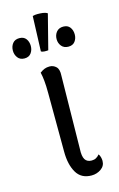

<svg xmlns="http://www.w3.org/2000/svg" viewBox="-140 -816 545 879"><g transform="rotate(-15 132.5 -376.0)"><path d="M181 13Q132 13 109.5 -25.5Q87 -64 87 -125L86 -402Q86 -438 83.5 -462Q81 -486 77 -502Q89 -511 99.5 -515Q110 -519 123 -519Q141 -519 154 -506.5Q167 -494 165 -464L160 -118Q158 -84 167.5 -68.5Q177 -53 199 -53Q211 -53 220 -58Q229 -63 236 -72Q241 -66 243.5 -56.5Q246 -47 246 -39Q246 -15 226 -1Q206 13 181 13ZM137 -592Q129 -591 118.5 -591.5Q108 -592 103 -596L109 -762Q119 -765 132 -765Q145 -765 157.5 -763.5Q170 -762 179 -756ZM23 -584Q2 -584 -9 -598.5Q-20 -613 -20 -632Q-20 -652 -9 -666Q2 -680 23 -680Q44 -680 54.5 -666Q65 -652 65 -632Q65 -613 54.5 -598.5Q44 -584 23 -584ZM231 -584Q210 -584 198.5 -598Q187 -612 187 -631Q187 -651 198.5 -665Q210 -679 231 -679Q252 -679 262.5 -665Q273 -651 273 -631Q273 -612 262.5 -598Q252 -584 231 -584Z"/></g></svg>

Font: Arima
Style: Regular
Weight: 400
Designer: Joana Correia and Natanael Gama
Foundry: NDISCOVER
Version: Version 1.101;gftools[0.9.23]